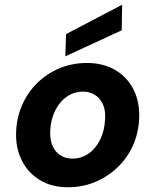

<svg xmlns="http://www.w3.org/2000/svg" viewBox="-20 -779 656 811"><path d="M267 12Q199 12 149 -18Q99 -48 72.5 -100.5Q46 -153 48 -219Q50 -282 73.5 -335.5Q97 -389 138 -429Q179 -469 232.5 -491Q286 -513 347 -513Q415 -513 465.5 -484Q516 -455 543 -403Q570 -351 568 -283Q566 -220 542.5 -166.5Q519 -113 477.5 -73Q436 -33 382.5 -10.5Q329 12 267 12ZM285 -109Q324 -109 354.5 -130.5Q385 -152 403.5 -190Q422 -228 424 -278Q426 -315 414 -340Q402 -365 380.5 -378.5Q359 -392 331 -392Q293 -392 262 -370.5Q231 -349 212.5 -311Q194 -273 192 -224Q191 -187 202.5 -161.5Q214 -136 236 -122.5Q258 -109 285 -109ZM256 -541 259 -635 496 -759 494 -651Z"/></svg>

Font: DM Sans 17pt ExtraBold
Style: Italic
Weight: 800
Italic angle: -10°
Version: Version 4.004;gftools[0.9.30]